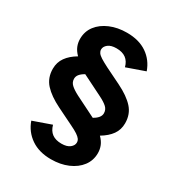

<svg xmlns="http://www.w3.org/2000/svg" viewBox="-198 -808 1028 1109"><g transform="rotate(30 316.0 -253.5)"><path d="M307.5 173Q228.1 173 174.5 136.2Q120.8 99.4 98.5 36.5L219.1 -6Q228.5 29.5 252.3 47.1Q276.1 64.7 315.3 64.7Q351.7 64.7 370.9 49.3Q390 34 390 14.4Q390 2.5 383 -7.7Q375.9 -17.8 358.6 -29.5Q341.2 -41.1 308.5 -56.7L201 -109.5Q130.2 -144.4 93.3 -185Q56.3 -225.7 56.3 -286Q56.3 -328.9 79.8 -361.8Q103.2 -394.7 146.8 -420.3Q124.6 -442.9 115.4 -465.7Q106.2 -488.5 106.2 -513.9Q106.2 -563.5 134.5 -600.6Q162.8 -637.6 212.4 -658.8Q261.9 -680 324.5 -680Q404.9 -680 458 -643.6Q511.2 -607.2 533.5 -543.5L412.9 -501Q403.7 -536.5 379.8 -554.1Q355.9 -571.7 316.7 -571.7Q280.3 -571.7 261.1 -556.3Q242 -541 242 -521.4Q242 -510.2 249 -499.8Q256.1 -489.4 273.8 -478Q291.6 -466.7 323.5 -450.3L431 -397.5Q502 -362.6 538.8 -322Q575.7 -281.3 575.7 -221Q575.7 -178.1 552.6 -145.6Q529.5 -113.1 485.2 -86.7Q507.4 -64.3 516.6 -41.4Q525.8 -18.5 525.8 6.9Q525.8 55.8 497.5 93.2Q469.2 130.6 419.7 151.8Q370.3 173 307.5 173ZM397.5 -155.3Q417.7 -166.1 429.2 -180Q440.7 -193.8 440.7 -209.9Q440.7 -233.9 423.2 -250.1Q405.8 -266.3 371.7 -283.2L234.5 -351.7Q214.5 -340.9 202.9 -327.4Q191.3 -314 191.3 -297.1Q191.3 -273.9 208.8 -257.7Q226.2 -241.5 260.3 -223.8Z"/></g></svg>

Font: Atkinson Hyperlegible Mono ExtraLight
Style: Regular
Weight: 200
Monospace: yes
Designer: Elliott Scott, Megan Eiswerth, Linus Boman, Theodore Petrosky, Letters from Sweden
Foundry: Applied Design Works, Letters from Sweden
Version: Version 2.001